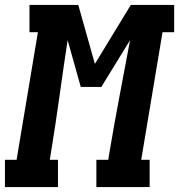

<svg xmlns="http://www.w3.org/2000/svg" viewBox="-57 -755 723 775"><path d="M-37 0V-110H10L96 -625H62V-735H259L326 -497L471 -735H646V-625H599L513 -110H547V0H332V-110H380L386 -147Q405 -259 426 -370Q447 -481 468 -593L352 -404H269L216 -593Q199 -481 183.5 -369.5Q168 -258 150 -147L144 -110H177V0Z"/></svg>

Font: Iosevka Slab XBdEx
Style: Italic
Weight: 800
Width: 7
Italic angle: -9°
Monospace: yes
Designer: Belleve Invis
Foundry: Belleve Invis
Version: Version 11.1.1; ttfautohint (v1.8.3)